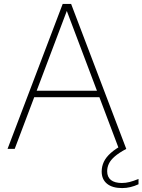

<svg xmlns="http://www.w3.org/2000/svg" viewBox="-20 -760 727 980"><path d="M18.5 0 300 -740H343L624.5 0H587L315 -720H327L55 0ZM142 -264 152 -297H491L501 -264ZM603.5 200Q553.5 200 526.2 177.8Q499 155.5 499 115.5Q499 89.5 510 66Q521 42.5 545.8 20.5Q570.5 -1.5 611.5 -23.5L624.5 0Q587 20 565.8 38.5Q544.5 57 535.8 75.5Q527 94 527 114Q527 143.5 546.2 158.8Q565.5 174 602 174Q622 174 641.5 169Q661 164 687 153.5V180.5Q666.5 190 645.5 195Q624.5 200 603.5 200Z"/></svg>

Font: Encode Sans Condensed Thin Thin
Style: Regular
Weight: 250
Version: Version 3.002